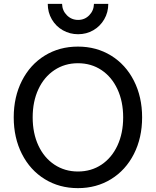

<svg xmlns="http://www.w3.org/2000/svg" viewBox="-20 -957 807 993"><path d="M51 -350Q51 -456 93.5 -539.5Q136 -623 211.5 -669.5Q287 -716 383 -716Q479 -716 554.5 -669.5Q630 -623 672.5 -539.5Q715 -456 715 -350Q715 -244 672.5 -160.5Q630 -77 554.5 -30.5Q479 16 383 16Q287 16 211.5 -30.5Q136 -77 93.5 -160.5Q51 -244 51 -350ZM383 -70Q452 -70 505 -105.5Q558 -141 587.5 -204.5Q617 -268 617 -350Q617 -432 587.5 -495.5Q558 -559 505 -594.5Q452 -630 383 -630Q315 -630 261.5 -594.5Q208 -559 178.5 -495.5Q149 -432 149 -350Q149 -268 178.5 -204.5Q208 -141 261.5 -105.5Q315 -70 383 -70ZM384 -854Q418 -854 441.5 -878Q465 -902 466 -937H540Q540 -893 519 -857Q498 -821 462.5 -800.5Q427 -780 384 -780Q341 -780 305 -800.5Q269 -821 248 -857Q227 -893 227 -937H301Q302 -902 326 -878Q350 -854 384 -854Z"/></svg>

Font: MedMera Sans Display
Style: Regular
Weight: 500
Designer: Kasper Nordkvist
Foundry: UNCUT.wtf
Version: Version 1.300